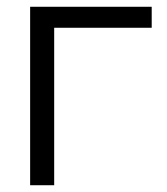

<svg xmlns="http://www.w3.org/2000/svg" viewBox="-20 -547 493 567"><path d="M69 0V-527H428V-465H140V0Z"/></svg>

Font: Onest Light
Style: Regular
Weight: 300
Designer: Dmitri Voloshin, Andrey Kudryavtsev
Foundry: Dmitri Voloshin, Andrey Kudryavtsev
Version: Version 1.000;gftools[0.9.33]